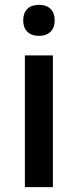

<svg xmlns="http://www.w3.org/2000/svg" viewBox="-20 -767 319 787"><path d="M75.2 0ZM196.8 0H82V-540H196.8ZM75.2 -683.1Q75.2 -713.9 92 -730.5Q108.9 -747.1 140.1 -747.1Q170.4 -747.1 187.3 -730.5Q204.1 -713.9 204.1 -683.1Q204.1 -653.8 187.3 -637Q170.4 -620.1 140.1 -620.1Q108.9 -620.1 92 -637Q75.2 -653.8 75.2 -683.1Z"/></svg>

Font: Open Sans Semibold
Style: Regular
Weight: 600
Foundry: Ascender Corporation
Version: Version 1.10; ttfautohint (v1.5.65-e2d9)